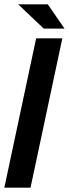

<svg xmlns="http://www.w3.org/2000/svg" viewBox="-22 -867 318 887"><path d="M-2 0 145 -690H266L119 0ZM180 -735 62 -847H199L276 -735Z"/></svg>

Font: Radio Canada Big Medium
Style: Italic
Weight: 500
Italic angle: -12°
Designer: Étienne Aubert Bonn
Foundry: Coppers and Brasses
Version: Version 1.001